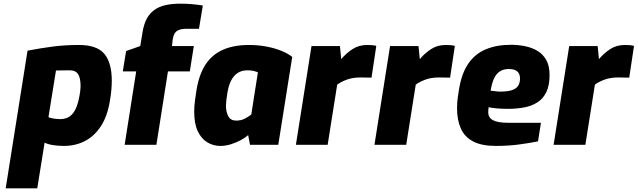

<svg xmlns="http://www.w3.org/2000/svg" viewBox="-20 -789 3474 1046"><path d="M11 237 130 -513Q203 -527 269 -535.5Q335 -544 409 -544Q509 -544 549 -495Q589 -446 589 -350Q589 -325 586.5 -297.5Q584 -270 579 -241Q565 -155 529 -100.5Q493 -46 441.5 -20Q390 6 328 6Q297 6 268.5 1.5Q240 -3 223 -12L183 237ZM307 -140Q336 -140 357 -153Q378 -166 392 -195.5Q406 -225 414 -273Q416 -285 417.5 -296.5Q419 -308 419 -319Q419 -364 405.5 -385Q392 -406 360 -406L285 -405L244 -151Q252 -147 261.5 -145Q271 -143 282.5 -141.5Q294 -140 307 -140Z M659 0 722 -400H649L667 -511L744 -538L757 -616Q764 -658 779.5 -687Q795 -716 820.5 -734.5Q846 -753 881.5 -761Q917 -769 962 -769Q998 -769 1030 -766Q1062 -763 1085 -759L1064 -632H995Q971 -632 955 -626Q939 -620 931 -606Q923 -592 920 -567L917 -538H1036L1014 -400H895L832 0Z M1180 6Q1142 6 1109.5 -13.5Q1077 -33 1057.5 -74Q1038 -115 1038 -181Q1038 -211 1042.5 -243Q1047 -275 1050 -295Q1063 -379 1097.5 -434Q1132 -489 1191.5 -516.5Q1251 -544 1337 -544Q1386 -544 1431 -535.5Q1476 -527 1512 -512.5Q1548 -498 1572 -479L1496 0H1342L1332 -53Q1318 -40 1293.5 -26.5Q1269 -13 1239.5 -3.5Q1210 6 1180 6ZM1267 -132Q1294 -132 1314.5 -143Q1335 -154 1349 -165L1385 -395Q1379 -398 1364 -402Q1349 -406 1329 -406Q1296 -406 1274 -391Q1252 -376 1238.5 -349Q1225 -322 1219 -284Q1215 -262 1213 -242.5Q1211 -223 1211 -212Q1211 -180 1223.5 -156Q1236 -132 1267 -132Z M1592 0 1677 -538H1832L1839 -467Q1866 -499 1900.5 -521.5Q1935 -544 1980 -544Q1995 -544 2007 -543Q2019 -542 2030 -539L2004 -366Q1990 -366 1974.5 -366.5Q1959 -367 1944 -367Q1901 -367 1869 -355Q1837 -343 1817 -328L1765 0Z M2020 0 2105 -538H2260L2267 -467Q2294 -499 2328.5 -521.5Q2363 -544 2408 -544Q2423 -544 2435 -543Q2447 -542 2458 -539L2432 -366Q2418 -366 2402.5 -366.5Q2387 -367 2372 -367Q2329 -367 2297 -355Q2265 -343 2245 -328L2193 0Z M2682 6Q2604 6 2557.5 -18.5Q2511 -43 2490.5 -89Q2470 -135 2470 -199Q2470 -226 2473 -250.5Q2476 -275 2480 -298Q2494 -388 2531 -442Q2568 -496 2627 -520.5Q2686 -545 2764 -545Q2803 -545 2840 -537.5Q2877 -530 2907 -512.5Q2937 -495 2955.5 -463Q2974 -431 2974 -380Q2974 -323 2956 -286.5Q2938 -250 2906.5 -230.5Q2875 -211 2834.5 -203.5Q2794 -196 2747 -196Q2714 -196 2686.5 -198.5Q2659 -201 2642 -205Q2641 -199 2640.5 -191.5Q2640 -184 2640 -177Q2640 -148 2666 -134Q2692 -120 2751 -120H2927L2911 -19Q2868 -10 2808.5 -2Q2749 6 2682 6ZM2705 -290Q2746 -290 2769.5 -298Q2793 -306 2803 -322Q2813 -338 2813 -361Q2813 -387 2798 -400Q2783 -413 2752 -413Q2723 -413 2703 -400Q2683 -387 2671 -360.5Q2659 -334 2653 -295Q2665 -294 2678.5 -292Q2692 -290 2705 -290Z M2996 0 3081 -538H3236L3243 -467Q3270 -499 3304.5 -521.5Q3339 -544 3384 -544Q3399 -544 3411 -543Q3423 -542 3434 -539L3408 -366Q3394 -366 3378.5 -366.5Q3363 -367 3348 -367Q3305 -367 3273 -355Q3241 -343 3221 -328L3169 0Z"/></svg>

Font: Exo Thin ExtraBold
Style: Italic
Weight: 800
Italic angle: -9°
Version: Version 2.000